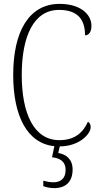

<svg xmlns="http://www.w3.org/2000/svg" viewBox="-20 -744 519 989"><path d="M259 225C318 225 354 193 354 129C354 75 320 51 280 44L288 10C388 10 447 -54 447 -88C447 -103 442 -112 433 -117C409 -64 368 -22 286 -22C154 -22 92 -160 92 -358C92 -556 153 -693 284 -693C383 -693 418 -641 418 -562C438 -562 451 -580 451 -611C451 -670 395 -724 287 -724C130 -724 48 -583 48 -358C48 -147 120 -5 260 9L248 66C293 71 318 91 318 131C318 175 293 195 255 195C239 195 222 192 203 187V215C222 222 241 225 259 225Z"/></svg>

Font: Noto Serif Georgian Condensed ExtraLight
Style: Regular
Weight: 200
Width: 3
Designer: Monotype Design Team, Akaki Razmadze
Foundry: Google LLC
Version: Version 2.003